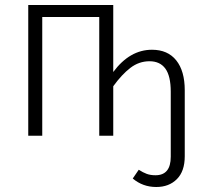

<svg xmlns="http://www.w3.org/2000/svg" viewBox="-20 -543 811 768"><path d="M719 -182V82Q719 142 687.5 173.5Q656 205 605 205Q551 205 511 171L535 136Q552 147 567 152.5Q582 158 602 158Q663 158 663 84V-176Q663 -239 641.5 -268.5Q620 -298 578 -298Q536 -298 501.5 -271.5Q467 -245 433 -198V0H377V-475H149V0H93V-523H433V-255Q499 -344 588 -344Q651 -344 685 -301.5Q719 -259 719 -182Z"/></svg>

Font: Fira Sans Condensed Light
Style: Regular
Weight: 300
Width: 3
Designer: bBox Type GmbH & Carrois Corporate GbR & Edenspiekermann AG
Foundry: bBox Type GmbH & Carrois Corporate GbR & Edenspiekermann AG
Version: Version 4.301